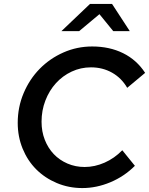

<svg xmlns="http://www.w3.org/2000/svg" viewBox="-20 -945 757 975"><path d="M410 -97Q461 -97 511 -119Q561 -141 601 -182L665 -103Q611 -49 540.5 -19.5Q470 10 398 10Q329 10 268.5 -15.5Q208 -41 164 -85Q120 -129 95 -190Q70 -251 70 -321Q70 -401 100 -472Q130 -543 181.5 -595.5Q233 -648 302 -678.5Q371 -709 448 -709Q536 -709 605 -675Q674 -641 717 -575L626 -499Q597 -549 549 -576Q501 -603 442 -603Q390 -603 344 -581.5Q298 -560 264 -522.5Q230 -485 210.5 -434.5Q191 -384 191 -327Q191 -277 207.5 -235Q224 -193 253 -162.5Q282 -132 322.5 -114.5Q363 -97 410 -97ZM555 -787 485 -873 382 -787H292L437 -925H549L639 -787Z"/></svg>

Font: Red Hat Text Medium
Style: Italic
Weight: 500
Italic angle: -12°
Designer: Pentagram / MCKL
Foundry: Pentagram / MCKL
Version: Version 1.003; Red Hat Text Medium Italic